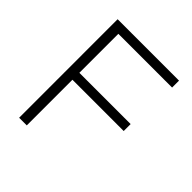

<svg xmlns="http://www.w3.org/2000/svg" viewBox="-186 -811 940 940"><g transform="rotate(45 283.5 -341.0)"><path d="M93 0H146V-316H501V-364H146V-634H518V-682H93Z"/></g></svg>

Font: MV Cash ExtraLight
Style: Regular
Weight: 200
Designer: Rodrigo Fuenzalida
Foundry: fragTYPE
Version: Version 1.100;Glyphs 3.1.2 (3151)